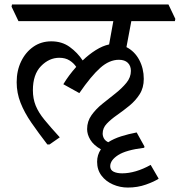

<svg xmlns="http://www.w3.org/2000/svg" viewBox="-20 -640 809 864"><path d="M555 204Q520 204 488 190Q456 176 436.5 150Q417 124 417 88Q417 57 434 32Q401 13 386.5 -11Q372 -35 372 -59Q372 -94 392 -122Q412 -150 441.5 -173.5Q471 -197 500 -220Q529 -243 549 -267.5Q569 -292 569 -321Q569 -344 555 -357.5Q541 -371 515 -371Q472 -371 431 -334.5Q390 -298 337 -221L265 -261Q289 -301 323 -339Q312 -356 293 -368Q274 -380 247 -380Q201 -380 164.5 -342.5Q128 -305 128 -234Q128 -196 140.5 -165Q153 -134 180 -101Q207 -68 249 -22L203 10H193Q153 -42 121.5 -87.5Q90 -133 72.5 -177.5Q55 -222 55 -270Q55 -322 75 -363.5Q95 -405 130 -429.5Q165 -454 211 -454Q259 -454 294 -428.5Q329 -403 352 -368Q380 -395 411 -414.5Q442 -434 471 -440L490 -545H63L32 -610L34 -620H738L769 -555L767 -545H571L549 -428Q586 -409 606.5 -370.5Q627 -332 627 -285Q627 -245 608.5 -216Q590 -187 562.5 -164.5Q535 -142 507 -122.5Q479 -103 460.5 -83.5Q442 -64 442 -39Q442 -28 447.5 -17.5Q453 -7 467 0Q492 -16 525 -26.5Q558 -37 595 -44L630 19L629 25Q547 35 511.5 58Q476 81 476 108Q476 125 491 132.5Q506 140 530 140Q559 140 591.5 130.5Q624 121 658 102L694 164Q675 177 637 190.5Q599 204 555 204Z"/></svg>

Font: Tiro Devanagari Marathi
Style: Italic
Weight: 400
Italic angle: -11°
Designer: Devanagari: John Hudson & Fiona Ross, assisted by Paul Hanslow. Latin: John Hudson with Paul Hanslow, assisted by Kaja S
Foundry: Tiro Typeworks Ltd.
Version: Version 1.52